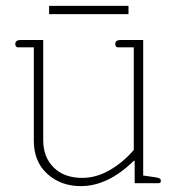

<svg xmlns="http://www.w3.org/2000/svg" viewBox="-20 -623 602 653"><path d="M147 -603H417V-575H147ZM95 -145V-462H41Q37 -462 34.5 -465Q32 -468 32 -473Q32 -487 50 -487H127V-146Q127 -89 162.5 -53.5Q198 -18 260 -18Q307 -18 352.5 -44Q398 -70 435 -113V-462H381Q377 -462 374.5 -465Q372 -468 372 -473Q372 -487 390 -487H467V-26L509 -20Q519 -18 523 -16Q527 -14 527 -8Q527 0 520 0H438V-76H435Q347 10 255 10Q187 10 141 -31.5Q95 -73 95 -145Z"/></svg>

Font: Maitree ExtraLight
Style: Regular
Weight: 250
Designer: CadsonDemak Team
Foundry: CadsonDemak
Version: Version 1.002